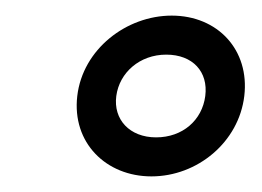

<svg xmlns="http://www.w3.org/2000/svg" viewBox="-20 -444 336 246"><path d="M129 -321C133 -351 159 -374 193 -374C227 -374 247 -352 243 -321C239 -290 214 -268 180 -268C146 -268 125 -291 129 -321ZM79 -321C72 -261 116 -218 174 -218C233 -218 286 -262 293 -321C300 -380 259 -424 200 -424C142 -424 86 -381 79 -321Z"/></svg>

Font: Falling Sky
Style: ExtOuObl
Weight: 400
Designer: Paul D. Hunt
Foundry: Adobe Systems Incorporated
Version: Version 1.02